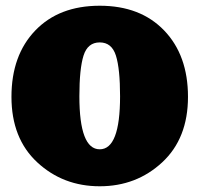

<svg xmlns="http://www.w3.org/2000/svg" viewBox="-20 -640 696 670"><path d="M257 -304Q257 -119 328 -119Q399 -119 399 -304Q399 -400 384.5 -446Q370 -492 328 -492Q286 -492 271.5 -446Q257 -400 257 -304ZM546 -73.5Q456 10 328 10Q200 10 110 -73.5Q20 -157 20 -302Q20 -447 103 -533.5Q186 -620 328 -620Q470 -620 553 -533.5Q636 -447 636 -302Q636 -157 546 -73.5Z"/></svg>

Font: Wendy One
Style: Regular
Weight: 400
Designer: Alejandro Inler
Foundry: Alejandro Inler
Version: 1.001